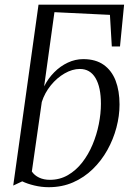

<svg xmlns="http://www.w3.org/2000/svg" viewBox="-20 -790 558 820"><path d="M188 9.5Q157 9.5 126.8 2.2Q96.5 -5 75 -15.5L36.5 2.5L144.5 -770H510L492.5 -591.5H457.5L449.5 -726.5L212.5 -738L168.5 -421Q185.5 -455 211.5 -481.2Q237.5 -507.5 269.5 -522.5Q301.5 -537.5 335.5 -537.5Q388.5 -537.5 422.8 -513.2Q457 -489 473.8 -445.5Q490.5 -402 490.5 -343.5Q490.5 -295 477.2 -245Q464 -195 438.5 -149.2Q413 -103.5 376.2 -67.8Q339.5 -32 292.2 -11.2Q245 9.5 188 9.5ZM193 -22Q235.5 -22 270.2 -42.2Q305 -62.5 331.2 -96.2Q357.5 -130 375.2 -172.2Q393 -214.5 402 -259.8Q411 -305 411 -346.5Q411 -417.5 388 -456.5Q365 -495.5 321 -495.5Q289 -495.5 256 -476.5Q223 -457.5 197 -425.5Q171 -393.5 158.5 -354.5L116 -57.5Q127 -41 147 -31.5Q167 -22 193 -22Z"/></svg>

Font: Merriweather 96pt Light
Style: Italic
Weight: 300
Italic angle: -7.8°
Version: Version 2.101